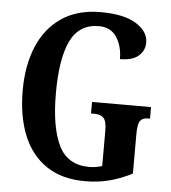

<svg xmlns="http://www.w3.org/2000/svg" viewBox="-52 -772 738 830"><g transform="rotate(5 316.5 -357.0)"><path d="M348 10Q246 10 178.5 -36Q111 -82 78 -164.5Q45 -247 45 -358Q45 -466 79.5 -548.5Q114 -631 182.5 -677.5Q251 -724 352 -724Q453 -724 506 -691Q559 -658 559 -610Q559 -575 532.5 -552Q506 -529 452 -529Q452 -585 426.5 -624Q401 -663 349 -663Q264 -663 226.5 -586Q189 -509 189 -358Q189 -211 227.5 -132Q266 -53 360 -53Q389 -53 416 -62V-215Q416 -256 403 -270Q390 -284 361 -284H348V-334H604V-284H596Q571 -284 561 -269.5Q551 -255 551 -211V-41Q503 -16 453.5 -3Q404 10 348 10Z"/></g></svg>

Font: Noto Serif Ethiopic ExtraCondensed
Style: Bold
Weight: 700
Width: 2
Designer: Monotype Design Team
Foundry: Monotype Imaging Inc.
Version: Version 2.102; ttfautohint (v1.8.4.7-5d5b)